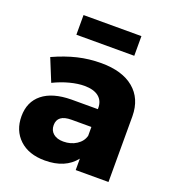

<svg xmlns="http://www.w3.org/2000/svg" viewBox="-136 -850 873 963"><g transform="rotate(20 300.5 -368.0)"><path d="M549 -352V0H374V-61Q320 8 211 8Q125 8 75.5 -38.5Q26 -85 26 -161Q26 -238 79.5 -281Q133 -324 233 -325H374V-331Q374 -370 347.5 -391Q321 -412 271 -412Q237 -412 194.5 -401Q152 -390 109 -369L60 -489Q126 -519 186.5 -533.5Q247 -548 312 -548Q424 -548 486 -496.5Q548 -445 549 -352ZM374 -183V-230H268Q193 -230 193 -174Q193 -146 212.5 -129.5Q232 -113 266 -113Q306 -113 336 -132.5Q366 -152 374 -183ZM145 -744H454V-639H145Z"/></g></svg>

Font: Montserrat V1
Style: Bold
Weight: 700
Designer: Julieta Ulanovsky
Foundry: Julieta Ulanovsky
Version: Version 6.001